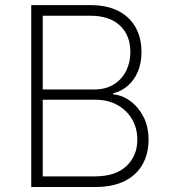

<svg xmlns="http://www.w3.org/2000/svg" viewBox="-20 -748 685 768"><path d="M105 0V-727.5H341.8Q407.7 -727.5 453.4 -704.1Q499 -680.7 522.5 -638.4Q545.9 -596.2 545.9 -540Q545.9 -496.1 531.7 -462.2Q517.6 -428.2 492.2 -405.8Q466.8 -383.3 432.6 -374.5V-370.6Q468.3 -367.7 500.7 -344.2Q533.2 -320.8 553.7 -281.2Q574.2 -241.7 574.2 -189Q574.2 -133.3 550.3 -90.6Q526.4 -47.9 478.8 -23.9Q431.2 0 360.8 0ZM150.9 -42.5H359.9Q441.9 -42.5 485.6 -83.5Q529.3 -124.5 529.3 -189.5Q529.3 -234.9 508.3 -271Q487.3 -307.1 449.5 -328.1Q411.6 -349.1 361.8 -349.1H150.9ZM150.9 -390.1H356.4Q402.8 -390.1 435.1 -410.2Q467.3 -430.2 484.4 -464.1Q501.5 -498 501.5 -539.6Q501.5 -606.9 459.7 -646Q418 -685.1 341.3 -685.1H150.9Z"/></svg>

Font: Inter ExtraLight
Style: Regular
Weight: 250
Designer: Rasmus Andersson
Foundry: rsms
Version: Version 4.001;git-66647c0bb